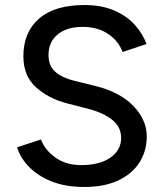

<svg xmlns="http://www.w3.org/2000/svg" viewBox="-20 -732 652 764"><path d="M315 12Q240 12 184.5 -10.5Q129 -33 94.5 -69Q60 -105 48 -146L143 -177Q158 -136 200 -105.5Q242 -75 303 -75Q377 -75 419.5 -105Q462 -135 462 -183Q462 -228 425 -256.5Q388 -285 327 -300L246 -321Q173 -340 123 -385Q73 -430 73 -508Q73 -604 135.5 -658Q198 -712 316 -712Q384 -712 434 -690.5Q484 -669 516 -633.5Q548 -598 563 -557L468 -525Q451 -570 409.5 -597.5Q368 -625 309 -625Q246 -625 209.5 -595Q173 -565 173 -513Q173 -469 201.5 -445Q230 -421 278 -410L359 -390Q457 -366 510.5 -310.5Q564 -255 564 -189Q564 -132 535.5 -86.5Q507 -41 451.5 -14.5Q396 12 315 12Z"/></svg>

Font: Figtree Medium
Style: Regular
Weight: 500
Designer: Erik Kennedy
Foundry: Erik Kennedy
Version: Version 2.001; ttfautohint (v1.8.4.7-5d5b);gftools[0.9.27]